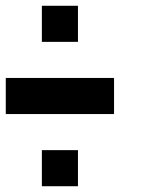

<svg xmlns="http://www.w3.org/2000/svg" viewBox="-20 -645 540 665"><path d="M125 -500V-625H250V-500ZM0 -250V-375H375V-250ZM125 0V-125H250V0Z"/></svg>

Font: Tiny5
Style: Regular
Weight: 400
Designer: Stefan Schmidt
Foundry: Made with Bits'n'Picas by Kreative Software
Version: Version 1.002; ttfautohint (v1.8.4.7-5d5b)